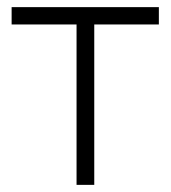

<svg xmlns="http://www.w3.org/2000/svg" viewBox="-20 -520 480 540"><path d="M426.8 -500Q426.8 -487.3 426.8 -451.2Q381.8 -451.2 245.1 -451.2Q245.1 -337.9 245.1 0Q232.4 0 195.3 0Q195.3 -112.3 195.3 -451.2Q149.4 -451.2 12.7 -451.2Q12.7 -462.9 12.7 -500Q116.2 -500 426.8 -500Z"/></svg>

Font: LeFont
Style: ExtraLight
Weight: 200
Designer: Leryon MEDIA
Version: Version 1.0